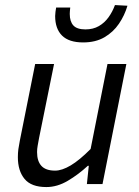

<svg xmlns="http://www.w3.org/2000/svg" viewBox="-20 -745 562 777"><path d="M167.6 12Q106.6 12 79.5 -20.8Q52.3 -53.6 52.3 -108.9Q52.3 -126.3 54.3 -141.2Q56.3 -156.2 60.3 -176L122.3 -486H198.8L138 -186.1Q134.6 -167.2 132.3 -154.6Q130 -142 130 -129.5Q130 -92.7 147.7 -73.6Q165.3 -54.5 202.9 -54.5Q230.9 -54.5 266.4 -75.7Q301.9 -96.9 346.7 -142.1L415 -486H491.4L394.8 0H331.6L339.3 -73.9H335.3Q297 -38.5 254.3 -13.3Q211.6 12 167.6 12ZM316.4 -573.3Q259.1 -573.3 231.1 -601Q203.2 -628.7 203.2 -680.1Q203.2 -687.6 204.5 -697.1Q205.8 -706.7 207.2 -714.5H264.3Q263.3 -705.6 262.8 -699.7Q262.3 -693.7 262.3 -688.7Q262.3 -658 276.9 -642Q291.6 -626 325.8 -626Q356.8 -626 379.9 -639.3Q403 -652.6 419.1 -674.9Q435.2 -697.2 445.2 -724.5L495.8 -721.8Q484.3 -682.7 461.3 -648.8Q438.2 -614.9 402.5 -594.1Q366.7 -573.3 316.4 -573.3Z"/></svg>

Font: Source Sans 3 VF
Style: Italic
Weight: 200
Italic angle: -11°
Designer: Paul D. Hunt
Foundry: Adobe Systems Incorporated
Version: Version 3.042;hotconv 1.0.118;makeotfexe 2.5.65603